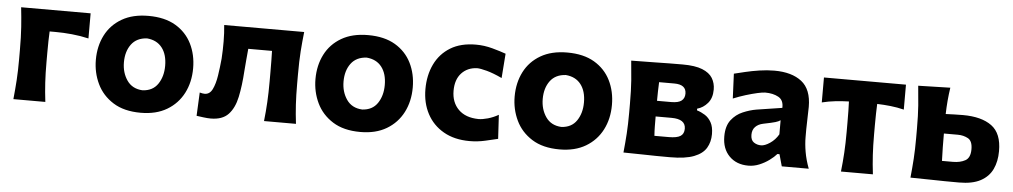

<svg xmlns="http://www.w3.org/2000/svg" viewBox="-34 -769 5484 1039"><g transform="rotate(5 2707.5 -249.0)"><path d="M50 0Q55.5 -53.5 58.8 -103.8Q62 -154 62 -216V-266Q62 -340.5 58.2 -393Q54.5 -445.5 48.5 -499H426V-362.5Q381 -373 334.2 -377.5Q287.5 -382 244 -382H213.5Q211 -334.5 211 -266V-216Q211 -154 214 -103.8Q217 -53.5 223.5 0Z M742.5 13.5Q651.5 13.5 592.5 -23.8Q533.5 -61 504.8 -121.2Q476 -181.5 476 -251Q476 -325.5 506.2 -384.8Q536.5 -444 595.2 -478.2Q654 -512.5 739.5 -512.5Q828 -512.5 886.8 -477.8Q945.5 -443 975 -383.8Q1004.5 -324.5 1004.5 -251Q1004.5 -175.5 973.8 -115.8Q943 -56 884.5 -21.2Q826 13.5 742.5 13.5ZM742 -108.5Q797.5 -111.5 825 -152.2Q852.5 -193 852.5 -251Q852.5 -312.5 824 -349.2Q795.5 -386 742 -390.5Q686 -387.5 657.2 -348.8Q628.5 -310 628.5 -251Q628.5 -194.5 657.2 -153Q686 -111.5 742 -108.5Z M1122.5 11.5Q1105.5 11.5 1082.5 8.5Q1059.5 5.5 1045.5 3.5L1051.5 -123.5Q1067.5 -119 1078.5 -119Q1106 -119 1120.5 -148.5Q1135 -178 1142 -223.2Q1149 -268.5 1153.5 -316.5Q1156.5 -363.5 1156.2 -410Q1156 -456.5 1151.5 -499H1586Q1580 -445.5 1576.2 -393Q1572.5 -340.5 1572.5 -266V-216Q1572.5 -154 1575.5 -103.8Q1578.5 -53.5 1585 0H1411.5Q1417.5 -53.5 1420.2 -103.8Q1423 -154 1423 -216V-266Q1423 -334.5 1421.5 -382H1292.5Q1289.5 -350.5 1286.8 -319.5Q1284 -288.5 1282 -261Q1277 -180.5 1264 -119Q1251 -57.5 1218.5 -23Q1186 11.5 1122.5 11.5Z M1935.5 13.5Q1844.5 13.5 1785.5 -23.8Q1726.5 -61 1697.8 -121.2Q1669 -181.5 1669 -251Q1669 -325.5 1699.2 -384.8Q1729.5 -444 1788.2 -478.2Q1847 -512.5 1932.5 -512.5Q2021 -512.5 2079.8 -477.8Q2138.5 -443 2168 -383.8Q2197.5 -324.5 2197.5 -251Q2197.5 -175.5 2166.8 -115.8Q2136 -56 2077.5 -21.2Q2019 13.5 1935.5 13.5ZM1935 -108.5Q1990.5 -111.5 2018 -152.2Q2045.5 -193 2045.5 -251Q2045.5 -312.5 2017 -349.2Q1988.5 -386 1935 -390.5Q1879 -387.5 1850.2 -348.8Q1821.5 -310 1821.5 -251Q1821.5 -194.5 1850.2 -153Q1879 -111.5 1935 -108.5Z M2529 11Q2446 11 2387.2 -22.8Q2328.5 -56.5 2297.5 -115Q2266.5 -173.5 2266.5 -248.5Q2266.5 -324 2295.2 -383.8Q2324 -443.5 2380 -477.8Q2436 -512 2518.5 -512Q2563.5 -512 2607.5 -500Q2651.5 -488 2682 -477L2672 -344Q2624 -366.5 2588.5 -376Q2553 -385.5 2535.5 -385.5Q2483.5 -383.5 2451.2 -348.8Q2419 -314 2419 -253Q2419 -190 2457.5 -151.5Q2496 -113 2566.5 -112Q2588 -112 2617.2 -120.2Q2646.5 -128.5 2674.5 -144.5L2682 -14.5Q2653 -7.5 2612.2 1.8Q2571.5 11 2529 11Z M3017.5 13.5Q2926.5 13.5 2867.5 -23.8Q2808.5 -61 2779.8 -121.2Q2751 -181.5 2751 -251Q2751 -325.5 2781.2 -384.8Q2811.5 -444 2870.2 -478.2Q2929 -512.5 3014.5 -512.5Q3103 -512.5 3161.8 -477.8Q3220.5 -443 3250 -383.8Q3279.5 -324.5 3279.5 -251Q3279.5 -175.5 3248.8 -115.8Q3218 -56 3159.5 -21.2Q3101 13.5 3017.5 13.5ZM3017 -108.5Q3072.5 -111.5 3100 -152.2Q3127.5 -193 3127.5 -251Q3127.5 -312.5 3099 -349.2Q3070.5 -386 3017 -390.5Q2961 -387.5 2932.2 -348.8Q2903.5 -310 2903.5 -251Q2903.5 -194.5 2932.2 -153Q2961 -111.5 3017 -108.5Z M3364 0Q3369.5 -53.5 3372.8 -103.8Q3376 -154 3376 -216V-266Q3376 -340.5 3372 -393Q3368 -445.5 3362.5 -499Q3418.5 -499 3494 -500.8Q3569.5 -502.5 3642 -502.5Q3709.5 -502.5 3748.8 -486.8Q3788 -471 3804.5 -443.8Q3821 -416.5 3821 -382Q3821 -335.5 3797.2 -307.8Q3773.5 -280 3740.5 -271V-262Q3763.5 -255 3784.5 -241.8Q3805.5 -228.5 3819 -204.2Q3832.5 -180 3832.5 -140.5Q3832.5 -98 3813.2 -65.5Q3794 -33 3747.2 -14.8Q3700.5 3.5 3617.5 3.5Q3539.5 3.5 3475.8 1.8Q3412 0 3364 0ZM3523 -396Q3522 -370 3521.2 -345.5Q3520.5 -321 3520.5 -294.5H3597.5Q3636.5 -294.5 3653.5 -308Q3670.5 -321.5 3670.5 -346.5Q3670.5 -396 3605.5 -396ZM3523 -104.5H3600.5Q3645 -104.5 3664.2 -116.8Q3683.5 -129 3683.5 -157Q3683.5 -209.5 3606.5 -209.5H3520.5Q3520.5 -181 3520.8 -156Q3521 -131 3523 -104.5Z M4043 12Q3978.5 12 3939.2 -27.8Q3900 -67.5 3900 -134.5Q3900 -191 3925.2 -223.8Q3950.5 -256.5 3987.8 -272.2Q4025 -288 4060.5 -294L4199.5 -315.5Q4201.5 -357.5 4172.2 -373.8Q4143 -390 4100 -390Q4087.5 -390 4059 -383.8Q4030.5 -377.5 3995.5 -366.8Q3960.5 -356 3928 -342.5L3922 -477Q3946.5 -483 3982 -491.5Q4017.5 -500 4058.5 -506.2Q4099.5 -512.5 4139.5 -512.5Q4234 -512.5 4287.8 -470.5Q4341.5 -428.5 4341.5 -333.5Q4341.5 -309 4340 -274.2Q4338.5 -239.5 4338.5 -211.5V-169.5Q4338.5 -131.5 4345.8 -89.2Q4353 -47 4370.5 0H4224L4206 -64.5H4194.5Q4180 -47.5 4155.8 -29.8Q4131.5 -12 4102.5 0Q4073.5 12 4043 12ZM4102 -103.5Q4122.5 -103.5 4150.2 -122Q4178 -140.5 4196 -171.5V-248Q4186.5 -241 4169 -235.8Q4151.5 -230.5 4104 -221Q4077 -215.5 4061.2 -199.2Q4045.5 -183 4045.5 -156Q4045.5 -127 4062.8 -115.2Q4080 -103.5 4102 -103.5Z M4545.5 0Q4551.5 -53.5 4554.5 -103.8Q4557.5 -154 4557.5 -216V-266Q4557.5 -300.5 4557 -328.5Q4556.5 -356.5 4555.5 -381.5Q4519.5 -380.5 4482.5 -376.5Q4445.5 -372.5 4409.5 -363.5V-499H4855V-363.5Q4818.5 -372.5 4781.5 -376.5Q4744.5 -380.5 4709 -381.5Q4708 -356.5 4707.2 -328.5Q4706.5 -300.5 4706.5 -266V-216Q4706.5 -154 4709.5 -103.8Q4712.5 -53.5 4719 0Z M4923 0Q4928.5 -53.5 4931.8 -103.8Q4935 -154 4935 -216V-266Q4935 -340.5 4931 -393Q4927 -445.5 4921.5 -499L5095.5 -503.5Q5090 -466.5 5087 -431.5Q5084 -396.5 5083 -359.5Q5106 -360.5 5130.2 -361.2Q5154.5 -362 5176.5 -362Q5278 -362 5333.2 -321.2Q5388.5 -280.5 5388 -184Q5388 -128.5 5368 -86.2Q5348 -44 5303.8 -20.2Q5259.5 3.5 5187 3.5Q5106 3.5 5039.5 1.8Q4973 0 4923 0ZM5085 -105H5144.5Q5184 -105 5211.2 -120Q5238.5 -135 5238.5 -181.5Q5238.5 -226.5 5213.8 -240Q5189 -253.5 5158 -253.5H5082.5Q5082.5 -215.5 5083 -179.2Q5083.5 -143 5085 -105Z"/></g></svg>

Font: Commissioner Flair
Style: Bold
Weight: 700
Designer: Kostas Bartsokas
Foundry: Kostas Bartsokas
Version: Version 1.000; ttfautohint (v1.8.3)